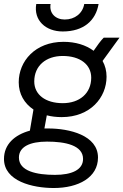

<svg xmlns="http://www.w3.org/2000/svg" viewBox="-31 -737 620 964"><path d="M279 -149C422 -149 504 -247 504 -352C504 -381 497 -408 484 -431L569 -548H490C477 -536 456 -507 439 -482C400 -511 348 -527 288 -527C145 -527 63 -429 63 -324C63 -265 91 -218 137 -187L119 -81C42 -60 -11 -12 -11 61C-11 173 133 207 239 207C363 207 461 154 461 54C461 -58 317 -92 211 -92H192L204 -158C227 -152 252 -149 279 -149ZM245 141C154 141 64 123 64 54C64 -1 121 -26 205 -26C296 -26 386 -8 386 61C386 116 329 141 245 141ZM284 -219C197 -219 141 -262 141 -328C141 -407 200 -456 284 -456C371 -456 427 -413 427 -347C427 -268 368 -219 284 -219ZM284 -579C389 -579 450 -634 464 -717H392C384 -670 345 -639 294 -639C248 -639 215 -670 223 -717H151C137 -634 199 -579 284 -579Z"/></svg>

Font: Fixel Display 20240404
Style: Italic
Weight: 400
Italic angle: -10°
Designer: AlfaBravo + MacPaw
Foundry: Kyrylo Tkachov, Marchela Mozhyna, Serhii Makarenko, Maria Weinstein, Zakhar Kryvoshyya
Version: Version 1.211;Glyphs 3.2 (3225)